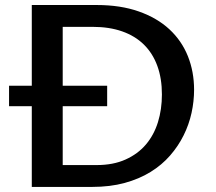

<svg xmlns="http://www.w3.org/2000/svg" viewBox="-20 -735 850 755"><path d="M105 -397.9V-715.3H359.9Q454.1 -715.3 525.9 -689.9Q597.7 -664.6 646 -619.9Q694.3 -575.2 718.8 -514.2Q743.2 -453.1 743.2 -381.8Q743.2 -336.9 733.2 -291Q723.1 -245.1 702.1 -202.9Q681.2 -160.6 648.9 -123.5Q616.7 -86.4 572 -58.8Q527.3 -31.2 470.2 -15.6Q413.1 0 342.3 0H105V-317.4H15.6V-397.9ZM226.6 -397.9H401.4V-317.4H226.6V-85.9H359.9Q425.3 -85.9 473.6 -107.7Q522 -129.4 553.7 -166.7Q585.4 -204.1 601.1 -254.6Q616.7 -305.2 616.7 -363.3Q616.7 -426.8 598.6 -476.1Q580.6 -525.4 545.9 -559.6Q511.2 -593.8 460.4 -611.6Q409.7 -629.4 344.7 -629.4H226.6Z"/></svg>

Font: Proza Libre
Style: Medium
Weight: 500
Designer: Jasper de Waard
Foundry: Jasper de Waard
Version: Version 1.000; ttfautohint (v1.4.1.8-43bc)